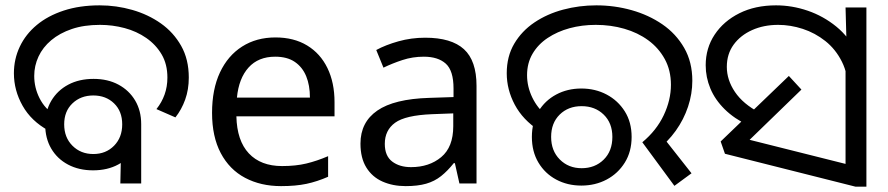

<svg xmlns="http://www.w3.org/2000/svg" viewBox="-20 -686 3322 718"><path d="M328 -49Q275 -49 234.5 -70.5Q194 -92 171.5 -130.5Q149 -169 149 -220Q149 -271 172 -309.5Q195 -348 235.5 -369.5Q276 -391 330 -391Q383 -391 423 -369.5Q463 -348 485.5 -310Q508 -272 508 -222Q508 -171 485.5 -132Q463 -93 422.5 -71Q382 -49 328 -49ZM329 -110Q376 -110 406.5 -141Q437 -172 437 -221Q437 -270 406.5 -299.5Q376 -329 329 -329Q282 -329 251 -299.5Q220 -270 220 -221Q220 -172 251 -141Q282 -110 329 -110ZM161 -198Q97 -233 64.5 -290.5Q32 -348 32 -412Q32 -465 54 -511.5Q76 -558 117.5 -592.5Q159 -627 218.5 -646.5Q278 -666 353 -666Q415 -666 474.5 -649Q534 -632 581.5 -598.5Q629 -565 657.5 -514.5Q686 -464 686 -396Q686 -351 672.5 -313.5Q659 -276 636 -247L565 -278Q585 -303 595.5 -332.5Q606 -362 606 -396Q606 -446 584.5 -482.5Q563 -519 527 -544Q491 -569 446 -581Q401 -593 354 -593Q294 -593 248.5 -577.5Q203 -562 171.5 -535.5Q140 -509 124 -474.5Q108 -440 108 -402Q108 -358 128 -318.5Q148 -279 185 -256L161 -198ZM434 -187 508 -222V0H430Z M1010 -546Q1079 -546 1128.5 -516Q1178 -486 1204.5 -431.5Q1231 -377 1231 -304V-251H864Q866 -160 910.5 -112.5Q955 -65 1035 -65Q1086 -65 1125.5 -74.5Q1165 -84 1207 -102V-25Q1166 -7 1126 1.5Q1086 10 1031 10Q955 10 896.5 -21Q838 -52 805.5 -113.5Q773 -175 773 -264Q773 -352 802.5 -415Q832 -478 885.5 -512Q939 -546 1010 -546ZM1009 -474Q946 -474 909.5 -433.5Q873 -393 866 -321H1139Q1139 -367 1125 -401Q1111 -435 1082.5 -454.5Q1054 -474 1009 -474Z M1570 -545Q1668 -545 1715 -502Q1762 -459 1762 -365V0H1698L1681 -76H1677Q1654 -47 1629.5 -27.5Q1605 -8 1573.5 1Q1542 10 1497 10Q1449 10 1410.5 -7Q1372 -24 1350 -59.5Q1328 -95 1328 -149Q1328 -229 1391 -272.5Q1454 -316 1585 -320L1676 -323V-355Q1676 -422 1647 -448Q1618 -474 1565 -474Q1523 -474 1485 -461.5Q1447 -449 1414 -433L1387 -499Q1422 -518 1470 -531.5Q1518 -545 1570 -545ZM1596 -259Q1496 -255 1457.5 -227Q1419 -199 1419 -148Q1419 -103 1446.5 -82Q1474 -61 1517 -61Q1585 -61 1630 -98.5Q1675 -136 1675 -214V-262Z M2382 -154Q2435 -198 2462 -255Q2489 -312 2489 -369Q2489 -423 2466 -465Q2443 -507 2404 -535.5Q2365 -564 2314.5 -578.5Q2264 -593 2208 -593Q2156 -593 2110 -580.5Q2064 -568 2028 -544Q1992 -520 1971.5 -485Q1951 -450 1951 -405Q1951 -362 1970.5 -321.5Q1990 -281 2024 -254L1996 -198Q1935 -238 1905 -294.5Q1875 -351 1875 -412Q1875 -475 1903 -522.5Q1931 -570 1978.5 -602Q2026 -634 2086 -650Q2146 -666 2210 -666Q2278 -666 2342 -648Q2406 -630 2457 -595Q2508 -560 2538.5 -507Q2569 -454 2569 -384Q2569 -335 2553 -287Q2537 -239 2507 -197Q2477 -155 2435 -123L2451 -184L2566 -38L2502 9ZM2154 8Q2102 8 2060 -14.5Q2018 -37 1993.5 -78Q1969 -119 1969 -174Q1969 -229 1993.5 -269.5Q2018 -310 2060 -332.5Q2102 -355 2154 -355Q2206 -355 2248.5 -332.5Q2291 -310 2316.5 -269.5Q2342 -229 2342 -174Q2342 -119 2316.5 -78Q2291 -37 2248.5 -14.5Q2206 8 2154 8ZM2155 -57Q2205 -57 2237.5 -89Q2270 -121 2270 -174Q2270 -226 2237.5 -257.5Q2205 -289 2155 -289Q2105 -289 2073 -257.5Q2041 -226 2041 -174Q2041 -122 2073.5 -89.5Q2106 -57 2155 -57Z M2779 -217Q2726 -242 2690 -277.5Q2654 -313 2636.5 -355Q2619 -397 2619 -442Q2619 -506 2652.5 -556.5Q2686 -607 2745 -636.5Q2804 -666 2882 -666Q2942 -666 3000.5 -646Q3059 -626 3107.5 -586.5Q3156 -547 3184.5 -487Q3213 -427 3213 -347L3152 -344Q3152 -408 3128.5 -455Q3105 -502 3066.5 -532.5Q3028 -563 2982 -578Q2936 -593 2890 -593Q2836 -593 2792.5 -573.5Q2749 -554 2723.5 -519Q2698 -484 2698 -436Q2698 -387 2728.5 -342Q2759 -297 2820 -265L2779 -217ZM3142 -482 3146 -510 3142 -658H3220V12H3179L2691 -111L2675 -157L2930 -402L2977 -351L2747 -128L2740 -174L3202 -58L3142 -6Z"/></svg>

Font: oriya115
Style: Regular
Weight: 400
Designer: Amélie Bonet and Sol Matas
Foundry: Google LLC
Version: Version 2.003